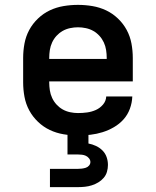

<svg xmlns="http://www.w3.org/2000/svg" viewBox="-20 -548 640 788"><path d="M300 8Q270 8 240.5 3Q211 -2 184.5 -14.5Q158 -27 136 -48Q114 -69 100 -95Q86 -121 80.5 -150.5Q75 -180 75 -210V-310Q75 -340 80.5 -369.5Q86 -399 100 -425Q114 -451 136 -472Q158 -493 184.5 -505.5Q211 -518 240.5 -523Q270 -528 300 -528Q330 -528 359.5 -523Q389 -518 415.5 -505.5Q442 -493 464 -472Q486 -451 500 -425Q514 -399 519.5 -369.5Q525 -340 525 -310V-214H182V-210Q182 -194 184.5 -177.5Q187 -161 194 -146Q201 -131 212 -119Q223 -107 237 -99Q251 -91 267.5 -87.5Q284 -84 300 -84Q319 -84 337.5 -86.5Q356 -89 373 -96.5Q390 -104 402.5 -118.5Q415 -133 416 -152H523Q522 -126 513 -101.5Q504 -77 487 -58Q470 -39 447.5 -26Q425 -13 401 -5.5Q377 2 351.5 5Q326 8 300 8ZM182 -306H418V-310Q418 -326 415.5 -342.5Q413 -359 406 -374Q399 -389 388 -401Q377 -413 363 -421Q349 -429 332.5 -432.5Q316 -436 300 -436Q284 -436 267.5 -432.5Q251 -429 237 -421Q223 -413 212 -401Q201 -389 194 -374Q187 -359 184.5 -342.5Q182 -326 182 -310ZM185 220V145H300Q308 145 316 144Q324 143 332 140.5Q340 138 345.5 131.5Q351 125 351 117Q351 109 345.5 102Q340 95 332.5 91.5Q325 88 316.5 87Q308 86 300 86H257V0H343V41Q359 44 374 51Q389 58 400.5 69.5Q412 81 417.5 96.5Q423 112 423 129Q423 143 419 157Q415 171 405.5 182Q396 193 383.5 200.5Q371 208 357 212.5Q343 217 328.5 218.5Q314 220 300 220Z"/></svg>

Font: Iosevka Aile Semibold
Style: Regular
Weight: 600
Designer: Belleve Invis
Foundry: Belleve Invis
Version: Version 31.1.0; ttfautohint (v1.8.4)